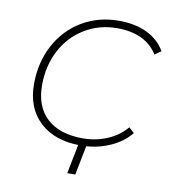

<svg xmlns="http://www.w3.org/2000/svg" viewBox="-75 -590 714 780"><g transform="rotate(10 282.0 -200.0)"><path d="M58 -210Q58 -299 96 -370.5Q134 -442 201.5 -482.5Q269 -523 354 -523Q421 -523 470 -499.5Q519 -476 545 -431L519 -413Q469 -492 352 -492Q278 -492 218 -455.5Q158 -419 124.5 -355Q91 -291 91 -211Q91 -123 143 -75Q195 -27 291 -27Q345 -27 392 -47Q439 -67 470 -104L492 -84Q459 -43 404.5 -20Q350 3 288 3Q181 3 119.5 -54Q58 -111 58 -210ZM287 123H254L280 -9H313Z"/></g></svg>

Font: Montserrat Alternates ExLight
Style: Italic
Weight: 275
Italic angle: -11.3°
Designer: Julieta Ulanovsky
Foundry: Julieta Ulanovsky
Version: Version 7.200